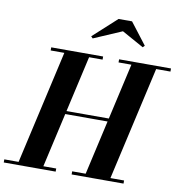

<svg xmlns="http://www.w3.org/2000/svg" viewBox="-145 -1089 1120 1184"><g transform="rotate(10 415.5 -497.0)"><path d="M212 -360V-379.5H572V-360ZM447.5 -730.5H363L202 -19.5H282.5V0H-42.5V-19.5H47L208 -730.5H122.5V-750H447.5ZM872.5 -750V-730.5H783L622 -19.5H707.5V0H382.5V-19.5H467L628 -730.5H547.5V-750ZM364.5 -848.5 353.5 -860 501 -994.5H585.5L689 -860L678 -848.5L541 -924.5Z"/></g></svg>

Font: Bodoni Moda 11pt
Style: Bold Italic
Weight: 700
Italic angle: -13°
Designer: Owen Earl
Foundry: indestructible type
Version: Version 2.004